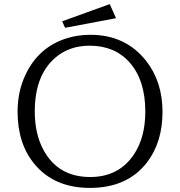

<svg xmlns="http://www.w3.org/2000/svg" viewBox="-20 -899 880 938"><path d="M421.4 -729Q593.3 -729 693.4 -602.1Q773.9 -500 773.9 -352.5Q773.9 -204.1 697.8 -105Q601.6 19 419.4 19Q244.6 19 148.4 -97.7Q65.9 -196.8 65.9 -353.5Q65.9 -451.7 104 -532.7Q167.5 -668.5 305.7 -711.9Q359.4 -729 421.4 -729ZM418 -675.8Q317.4 -675.8 248.5 -615.7Q149.9 -529.3 149.9 -354.5Q149.9 -246.6 190.9 -169.4Q262.2 -34.2 420.4 -34.2Q562.5 -34.2 636.2 -147.5Q689.9 -230 689.9 -354Q689.9 -506.8 613.3 -593.8Q540.5 -675.8 418 -675.8ZM516.1 -878.9 546.9 -810.1 297.9 -763.2 283.7 -794.9Z"/></svg>

Font: BIZ UDPMincho
Style: Regular
Weight: 400
Designer: TypeBank Co., Ltd.
Foundry: Morisawa Inc.
Version: Version 1.06